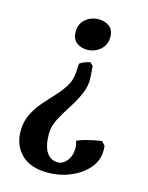

<svg xmlns="http://www.w3.org/2000/svg" viewBox="-113 -540 681 883"><g transform="rotate(15 227.5 -98.0)"><path d="M318.4 -403.3Q318.4 -364.7 291.3 -342Q264.2 -319.3 228.5 -319.3Q201.2 -319.3 179.7 -335.2Q158.2 -351.1 158.2 -385.7Q158.2 -424.8 184.6 -446.8Q210.9 -468.8 247.6 -468.8Q275.9 -468.8 297.1 -453.1Q318.4 -437.5 318.4 -403.3ZM210.9 -248Q219.7 -254.9 232.4 -259.8Q245.1 -264.6 258.8 -268.1L274.4 -254.4L278.3 -201.2Q280.8 -159.2 263.2 -120.1Q245.6 -81.1 221.7 -44.4Q197.8 -7.8 179.2 27.6Q160.6 63 160.6 97.7Q160.6 157.7 180.2 186.8Q199.7 215.8 233.4 215.8Q257.8 215.8 276.9 191.9Q295.9 168 295.9 129.9Q295.9 123 293.9 114Q292 105 289.6 98.1Q300.3 92.3 322.3 85.9Q344.2 79.6 367.7 74.7Q391.1 69.8 405.8 68.4L422.4 86.9Q423.3 90.3 423.3 98.4Q423.3 106.4 423.3 109.9Q423.3 156.2 392.1 193.1Q360.8 230 309.8 251.7Q258.8 273.4 199.2 273.4Q118.2 273.4 75 230.7Q31.7 188 31.7 119.6Q31.7 75.7 48.8 40.8Q65.9 5.9 91.3 -23.7Q116.7 -53.2 142.6 -80.8Q168.5 -108.4 187 -137.7Q205.6 -167 208 -201.2Z"/></g></svg>

Font: Gentium Plus
Style: Bold
Weight: 700
Designer: Victor Gaultney, Annie Olsen, Iska Routamaa, Becca Hirsbrunner
Foundry: SIL International
Version: Version 6.101